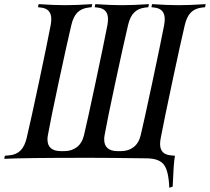

<svg xmlns="http://www.w3.org/2000/svg" viewBox="-25 -752 994 909"><path d="M668.9 -2.4Q494.1 -4.9 398.9 -4.9Q77.6 -4.9 -4.9 0L-2 -14.6L19.5 -16.6Q52.2 -19.5 72.3 -39.6Q92.3 -59.6 101.6 -100.1Q120.6 -180.2 159.7 -364Q198.7 -547.9 214.8 -632.3Q217.8 -648.4 217.8 -661.6Q217.8 -711.4 168 -716.3L154.8 -717.8L157.7 -732.4Q231.4 -727.5 283.7 -727.5Q336.4 -727.5 411.6 -732.4L408.7 -717.8L394.5 -716.3Q360.8 -712.4 341.3 -692.6Q321.8 -672.9 312.5 -632.3Q291 -541.5 252 -358.9Q212.9 -176.3 201.7 -111.8Q199.7 -102.1 199.7 -92.3Q199.7 -64 216.1 -50.3Q232.4 -36.6 261.7 -36.6H280.3Q314 -36.6 338.6 -55.2Q363.3 -73.7 372.6 -111.8Q388.2 -176.8 427.2 -360.4Q466.3 -543.9 483.4 -632.3Q486.3 -648.4 486.3 -661.6Q486.3 -711.4 436.5 -716.3L423.3 -717.8L426.3 -732.4Q500 -727.5 552.2 -727.5Q605 -727.5 680.2 -732.4L677.2 -717.8L663.1 -716.3Q629.4 -712.4 609.9 -692.6Q590.3 -672.9 581.1 -632.3Q559.6 -541.5 520.5 -358.9Q481.4 -176.3 470.2 -111.8Q468.3 -102.1 468.3 -92.3Q468.3 -64 484.6 -50.3Q501 -36.6 530.3 -36.6H548.8Q582.5 -36.6 607.2 -55.2Q631.8 -73.7 641.1 -111.8Q656.7 -176.8 695.8 -360.4Q734.9 -543.9 752 -632.3Q754.9 -648.4 754.9 -661.6Q754.9 -711.4 705.1 -716.3L691.9 -717.8L694.8 -732.4Q768.6 -727.5 820.8 -727.5Q873.5 -727.5 948.7 -732.4L945.8 -717.8L931.6 -716.3Q897.9 -712.4 878.4 -692.6Q858.9 -672.9 849.6 -632.3Q830.6 -552.2 791.5 -368.4Q752.4 -184.6 736.3 -100.1Q732.9 -84.5 732.9 -70.3Q732.9 -21 783.2 -16.6L803.7 -14.6L802.2 -8.3Q796.9 22.9 792.5 131.8L776.4 136.7Q773.4 56.6 750.7 27.3Q728 -2 668.9 -2.4Z"/></svg>

Font: Flanker
Style: Italic
Weight: 400
Italic angle: -12°
Designer: Flanker
Version: Version 2.027